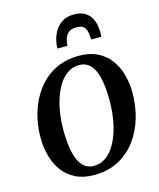

<svg xmlns="http://www.w3.org/2000/svg" viewBox="-145 -1118 1015 1229"><g transform="rotate(-15 362.5 -503.5)"><path d="M325.1 10Q254.6 10 203.4 -15.2Q152.1 -40.5 119.1 -84.5Q86.2 -128.5 70.2 -186.1Q54.2 -243.8 53.9 -308.6Q53.5 -394.5 77.2 -474Q101 -553.5 147.9 -616.5Q194.9 -679.4 264.4 -716.2Q333.9 -753 425.4 -753Q496.5 -753 547.7 -727.8Q599 -702.6 631.9 -658.5Q664.8 -614.4 680.7 -557.7Q696.5 -501 696.8 -437.9Q697.3 -351.1 673.9 -270.7Q650.5 -190.2 603.6 -127.1Q556.6 -64 486.9 -27Q417.2 10 325.1 10ZM338.2 -46.9Q377.9 -46.9 410.3 -67.1Q442.7 -87.4 467.5 -123.8Q492.3 -160.2 509.2 -208.5Q526 -256.7 534.4 -313.2Q542.8 -369.8 542.5 -430.3Q542.2 -494.3 534.5 -543.6Q526.8 -592.9 511.1 -626.7Q495.4 -660.4 470.9 -677.9Q446.4 -695.3 411.9 -695.3Q372.6 -695.3 340 -675.1Q307.5 -655 282.8 -618.9Q258.2 -582.8 241.3 -534.8Q224.3 -486.8 215.8 -431.1Q207.4 -375.3 207.7 -315.8Q207.9 -250.8 215.9 -200.6Q223.8 -150.5 239.8 -116.3Q255.7 -82.1 280.2 -64.5Q304.8 -46.9 338.2 -46.9ZM462.7 -1016.9Q504.8 -1016.9 531.4 -1002.4Q558.1 -987.8 572.7 -964.4Q587.3 -941.1 592.9 -914.2Q598.5 -887.3 598.5 -862.2Q598.5 -855.1 598 -847.5Q597.5 -839.9 596.1 -833.3H529.3Q529.3 -838.1 529 -843Q528.8 -847.8 528.5 -852.4Q527.3 -875.2 521.6 -893.5Q515.9 -911.7 501.4 -922.5Q487 -933.2 458.5 -933.2Q422.5 -933.2 404.4 -917.1Q386.3 -901 379.8 -877.9Q373.3 -854.8 372.2 -833.3H305.9Q305.9 -841.4 306.5 -848.7Q307.1 -856 308.1 -863.6Q314.3 -907.5 333.7 -942.1Q353.1 -976.7 385.4 -996.8Q417.8 -1016.9 462.7 -1016.9Z"/></g></svg>

Font: Merriweather Light
Style: Italic
Weight: 300
Italic angle: -7.8°
Designer: Eben Sorkin
Foundry: Eben Sorkin
Version: Version 2.101